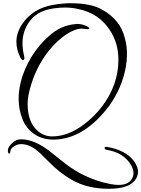

<svg xmlns="http://www.w3.org/2000/svg" viewBox="-20 -806 879 1195"><path d="M491 -628C532 -621 547 -624 529 -638C507 -651 484 -657 461 -657C458 -657 454 -657 450 -656C388 -651 332 -626 283 -580C203 -512 134 -400 109 -294C92 -226 88 -145 120 -64C149 9 217 63 310 63C419 63 521 11 614 -92C743 -230 799 -431 756 -572C738 -646 691 -704 616 -746C569 -773 503 -786 418 -786C391 -786 355 -783 312 -776C226 -761 161 -721 118 -656C70 -584 74 -514 107 -447C120 -422 136 -430 131 -453C124 -482 120 -510 120 -536C120 -580 131 -620 152 -655C185 -711 239 -744 316 -754C363 -761 414 -762 466 -750C551 -733 616 -690 662 -621C699 -566 717 -504 717 -433C717 -330 683 -233 614 -142C583 -101 546 -65 503 -32C437 18 371 43 304 43C272 43 243 32 216 10C173 -26 152 -83 152 -160C152 -190 158 -225 170 -266C210 -406 291 -522 390 -590C427 -615 461 -628 491 -628ZM428 314C493 351 569 369 657 369C746 369 802 348 827 306C843 278 847 244 814 197C779 150 722 121 644 108C635 107 631 109 631 115C631 122 636 126 647 127C711 138 758 166 789 211C818 254 814 284 801 307C786 332 759 345 718 345C702 345 684 343 665 339C554 318 455 266 390 215C358 190 327 166 298 142C231 88 168 61 111 61C90 61 71 69 54 86C37 103 29 117 29 130C29 143 32 150 37 150C42 151 44 145 45 134C46 123 54 113 68 104C83 95 97 91 111 91C150 91 189 109 228 146L283 200C328 247 377 285 428 314Z"/></svg>

Font: VL Great Vibes
Style: Regular
Weight: 400
Designer: Robert E. Leuschke
Foundry: Robert E. Leuschke
Version: Version 1.001